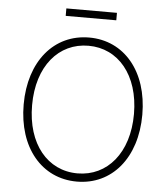

<svg xmlns="http://www.w3.org/2000/svg" viewBox="-59 -930 870 992"><g transform="rotate(5 376.0 -433.5)"><path d="M683.6 -363.6C683.6 -588.4 557.2 -737.2 376.1 -737.2C194.2 -737.2 68.2 -588.4 68.2 -363.6C68.2 -139.2 194.2 9.9 376.1 9.9C557.2 9.9 683.6 -138.8 683.6 -363.6ZM640.3 -363.6C640.3 -161.6 530.2 -32.7 376.1 -32.7C220.5 -32.7 111.9 -162.3 111.9 -363.6C111.9 -566.8 221.9 -694.6 376.1 -694.6C530.2 -694.6 639.9 -565.7 640.3 -363.6ZM507.1 -876.8H244.7V-838.1H507.1Z"/></g></svg>

Font: Karasuma Gothic
Style: Thin
Weight: 200
Designer: Rasmus Andersson / Ryoko Ishizuka
Foundry: rsms
Version: Version 1.00